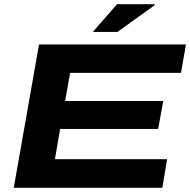

<svg xmlns="http://www.w3.org/2000/svg" viewBox="-20 -900 911 920"><path d="M424.8 -747.1 541 -879.9H720.2L722.2 -876L543 -747.1ZM45.9 0 167 -687H871.1L847.2 -550.8H315.9L292 -416H762.2L737.8 -282.2H268.1L243.2 -137.2H780.8L757.8 0Z"/></svg>

Font: Archivo Expanded
Style: Bold Italic
Weight: 700
Width: 7
Italic angle: -10°
Designer: Hector Gatti
Foundry: Omnibus-Type
Version: Version 2.001